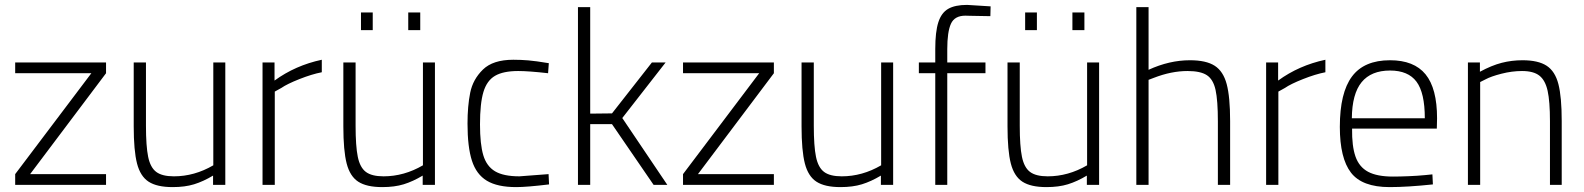

<svg xmlns="http://www.w3.org/2000/svg" viewBox="-20 -755 6468 784"><path d="M42 -44 353 -456H42V-500H413V-456L103 -44H413V0H42Z M526 -239V-500H576V-242Q576 -158 585 -114.5Q594 -71 618 -53Q642 -35 690 -35Q774 -35 851 -80V-500H900V0H850V-38Q810 -14 772.5 -2.5Q735 9 685 9Q621 9 587 -13Q553 -35 539.5 -87.5Q526 -140 526 -239Z M1052 -500H1101V-426Q1186 -488 1294 -511V-460Q1253 -452 1202.5 -432Q1152 -412 1129 -396L1102 -381V0H1052Z M1382 0ZM1382 -239V-500H1432V-242Q1432 -158 1441 -114.5Q1450 -71 1474 -53Q1498 -35 1546 -35Q1630 -35 1707 -80V-500H1756V0H1706V-38Q1666 -14 1628.5 -2.5Q1591 9 1541 9Q1477 9 1443 -13Q1409 -35 1395.5 -87.5Q1382 -140 1382 -239ZM1454 -704H1502V-632H1454ZM1647 -704H1696V-632H1647Z M1889 -250Q1889 -322 1900 -376.5Q1911 -431 1952 -471Q1993 -511 2076 -511Q2107 -511 2137 -508.5Q2167 -506 2221 -497L2218 -456Q2139 -465 2096 -465Q2035 -465 2001.5 -445.5Q1968 -426 1954 -379.5Q1940 -333 1940 -247Q1940 -166 1953.5 -121Q1967 -76 2001.5 -55.5Q2036 -35 2101 -35L2220 -44L2222 -2Q2131 9 2088 9Q2011 9 1968 -17Q1925 -43 1907 -99Q1889 -155 1889 -250Z M2340 -726H2390V-291L2479 -292L2642 -500H2698L2521 -273L2705 0H2649L2479 -248H2390V0H2340Z M2769 -44 3080 -456H2769V-500H3140V-456L2830 -44H3140V0H2769Z M3253 -239V-500H3303V-242Q3303 -158 3312 -114.5Q3321 -71 3345 -53Q3369 -35 3417 -35Q3501 -35 3578 -80V-500H3627V0H3577V-38Q3537 -14 3499.5 -2.5Q3462 9 3412 9Q3348 9 3314 -13Q3280 -35 3266.5 -87.5Q3253 -140 3253 -239Z M3799 -456H3732V-500H3799V-555Q3799 -625 3811.5 -664Q3824 -703 3852 -719Q3880 -735 3929 -735L4025 -729L4024 -689Q3954 -690 3940 -690.5Q3926 -691 3922 -691Q3878 -691 3863 -658Q3848 -625 3848 -554V-500H4004V-456H3848V0H3799Z M4094 0ZM4094 -239V-500H4144V-242Q4144 -158 4153 -114.5Q4162 -71 4186 -53Q4210 -35 4258 -35Q4342 -35 4419 -80V-500H4468V0H4418V-38Q4378 -14 4340.5 -2.5Q4303 9 4253 9Q4189 9 4155 -13Q4121 -35 4107.5 -87.5Q4094 -140 4094 -239ZM4166 -704H4214V-632H4166ZM4359 -704H4408V-632H4359Z M4620 -726H4670V-470Q4755 -509 4839 -509Q4905 -509 4940 -486.5Q4975 -464 4989 -411.5Q5003 -359 5003 -261V0H4953V-259Q4953 -345 4943.5 -388Q4934 -431 4908 -448Q4882 -465 4829 -465Q4763 -465 4691 -437L4670 -429V0H4620Z M5150 -500H5199V-426Q5284 -488 5392 -511V-460Q5351 -452 5300.5 -432Q5250 -412 5227 -396L5200 -381V0H5150Z M5451 -237Q5451 -376 5500.5 -442.5Q5550 -509 5656 -509Q5754 -509 5801 -451.5Q5848 -394 5848 -272L5847 -230H5501Q5500 -158 5515 -115.5Q5530 -73 5566.5 -53.5Q5603 -34 5668 -34Q5695 -34 5731.5 -35.5Q5768 -37 5799 -40L5829 -43L5831 -2Q5727 9 5654 9Q5542 9 5496.5 -50Q5451 -109 5451 -237ZM5798 -272Q5798 -376 5764 -421.5Q5730 -467 5656 -467Q5579 -467 5540 -419.5Q5501 -372 5500 -272Z M5974 -500H6023V-462Q6071 -488 6112 -498.5Q6153 -509 6197 -509Q6261 -509 6295.5 -486.5Q6330 -464 6343.5 -411.5Q6357 -359 6357 -261V0H6309V-260Q6309 -341 6299.5 -384Q6290 -427 6266 -446Q6242 -465 6195 -465Q6154 -465 6111 -454Q6068 -443 6046 -431L6024 -420V0H5974Z"/></svg>

Font: Cairo Light
Style: Regular
Weight: 300
Designer: Mohamed Gaber, the designers of Titillium
Foundry: Kief Type Foundry
Version: Version 2.009; ttfautohint (v1.5.33-1714) -l 8 -r 50 -G 200 